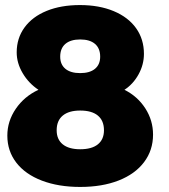

<svg xmlns="http://www.w3.org/2000/svg" viewBox="-20 -730 670 759"><path d="M549 -517Q549 -475 528 -436.5Q507 -398 472 -375Q524 -349 554.5 -301.5Q585 -254 585 -198Q585 -136 549.5 -89Q514 -42 449 -16.5Q384 9 297 9Q211 9 145.5 -16Q80 -41 44.5 -87Q9 -133 9 -194Q9 -251 42.5 -300Q76 -349 132 -375Q93 -401 69.5 -441Q46 -481 46 -523Q46 -579 77 -621.5Q108 -664 164.5 -687Q221 -710 296 -710Q372 -710 429.5 -686Q487 -662 518 -618.5Q549 -575 549 -517ZM218 -506Q218 -475 238.5 -458Q259 -441 297 -441Q335 -441 355.5 -458Q376 -475 376 -506Q376 -539 355.5 -556.5Q335 -574 297 -574Q259 -574 238.5 -556.5Q218 -539 218 -506ZM204 -215Q204 -179 228 -159.5Q252 -140 297 -140Q343 -140 367 -159.5Q391 -179 391 -215Q391 -253 367 -273Q343 -293 297 -293Q252 -293 228 -273Q204 -253 204 -215Z"/></svg>

Font: Gontserrat ExtraBold
Style: Regular
Weight: 800
Designer: Julieta Ulanovsky
Foundry: Julieta Ulanovsky
Version: Version 6.001